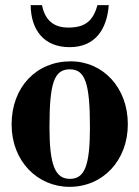

<svg xmlns="http://www.w3.org/2000/svg" viewBox="-20 -711 540 745"><path d="M358 -691C341 -627 307 -604 245 -604C191 -604 155 -630 143 -691H99C100 -595 150 -528 250 -528C349 -528 395 -597 402 -691ZM476 -229C476 -371 380 -473 254 -473C122 -473 25 -374 25 -228C25 -86 125 14 250 14C379 14 476 -88 476 -229ZM329 -218C329 -69 309 -17 251 -17C193 -17 172 -73 172 -218C172 -389 190 -442 251 -442C310 -442 329 -389 329 -218Z"/></svg>

Font: XITS
Style: Bold
Weight: 700
Designer: MicroPress Inc., with final additions and corrections provided by Coen Hoffman, Elsevier (retired)
Version: Version 1.107